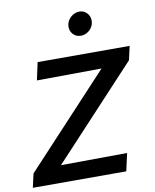

<svg xmlns="http://www.w3.org/2000/svg" viewBox="-122 -1017 883 1093"><g transform="rotate(-10 319.5 -471.0)"><path d="M-22 0 -4 -80 481 -601 107 -598 129 -700H661L643 -620L158 -99L541 -102L518 0ZM398 -805Q372 -805 354.5 -823Q337 -841 337 -866Q337 -897 360 -919.5Q383 -942 413 -942Q438 -942 455.5 -924Q473 -906 473 -880Q473 -860 463 -843Q453 -826 435.5 -815.5Q418 -805 398 -805Z"/></g></svg>

Font: Red Hat Text SemiBold
Style: Italic
Weight: 600
Italic angle: -12°
Designer: Pentagram, MCKL
Foundry: Pentagram, MCKL
Version: Version 1.023